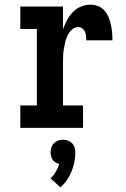

<svg xmlns="http://www.w3.org/2000/svg" viewBox="-20 -548 540 823"><path d="M67 0V-96H138V-424H67V-520H250V-422Q257 -442 267 -461Q277 -480 291.5 -495.5Q306 -511 326.5 -519.5Q347 -528 368 -528Q385 -528 401 -521.5Q417 -515 428 -502.5Q439 -490 445.5 -474Q452 -458 455.5 -441.5Q459 -425 460.5 -408.5Q462 -392 462 -375H350Q350 -384 349 -393.5Q348 -403 344.5 -411.5Q341 -420 333 -426Q325 -432 316 -432Q300 -432 288.5 -421.5Q277 -411 270 -397Q263 -383 259.5 -368Q256 -353 253.5 -337.5Q251 -322 250.5 -306.5Q250 -291 250 -276V-96H336V0ZM239 255 197 217Q210 204 219.5 188Q229 172 234 155Q226 153 218.5 148.5Q211 144 206 137Q201 130 199 121.5Q197 113 197 104Q197 93 200.5 83Q204 73 211.5 65.5Q219 58 229 54.5Q239 51 250 51Q261 51 271 54.5Q281 58 288.5 65.5Q296 73 299.5 83Q303 93 303 104Q303 125 299 146Q295 167 287 186.5Q279 206 267 223.5Q255 241 239 255Z"/></svg>

Font: Iosevka Curly Slab
Style: Bold
Weight: 700
Monospace: yes
Designer: Belleve Invis
Foundry: Belleve Invis
Version: Version 22.1.2; ttfautohint (v1.8.4)